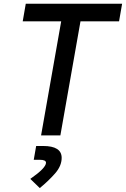

<svg xmlns="http://www.w3.org/2000/svg" viewBox="-20 -713 663 1011"><path d="M196.3 0 302.2 -600.6H99.6L115.7 -693.4H623L606.9 -600.6H403.8L297.9 0ZM189.5 277.3 139.6 229Q222.2 171.4 222.2 144Q222.2 128.4 189.5 128.4H157.7L170.4 55.7H207Q304.7 55.7 304.7 118.2Q304.7 160.6 270 200.2Q235.4 239.7 189.5 277.3Z"/></svg>

Font: Cascadia Code NF
Style: Italic
Weight: 400
Italic angle: -10°
Monospace: yes
Designer: Aaron Bell
Foundry: Saja Typeworks
Version: Version 2404.023; ttfautohint (v1.8.4)